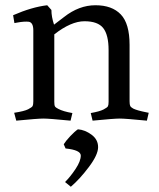

<svg xmlns="http://www.w3.org/2000/svg" viewBox="-20 -452 607 732"><path d="M187 -64Q187 -51 189.5 -46.5Q192 -42 202 -37Q221 -27 256 -21L249 8Q167 0 145.5 0Q124 0 42 8L34 -22Q73 -28 87.5 -35.5Q102 -43 104.5 -48Q107 -53 107 -66V-336Q107 -366 90 -369Q73 -371 46 -366L35 -364L30 -394Q101 -425 160 -432L176 -414Q176 -388 186 -358L224 -387Q281 -432 344 -432Q407 -432 440.5 -397Q474 -362 474 -281V-66Q474 -53 476.5 -48Q479 -43 488 -38Q502 -31 537 -24L547 -22L540 8Q458 0 436.5 0Q415 0 333 8L326 -21Q360 -27 374.5 -34.5Q389 -42 391.5 -47Q394 -52 394 -64V-261Q394 -319 373.5 -345Q353 -371 302 -371Q251 -371 187 -321ZM250 260 228 242Q249 221 268.5 191.5Q288 162 288 141Q288 120 230 114L223 98Q231 85 248 67Q265 49 277 41Q304 43 329 61.5Q354 80 354 109Q354 138 319 184.5Q284 231 250 260Z"/></svg>

Font: Buenard
Style: Regular
Weight: 400
Designer: Gustavo Ibarra
Foundry: FontFuror
Version: Version 1.001 2011